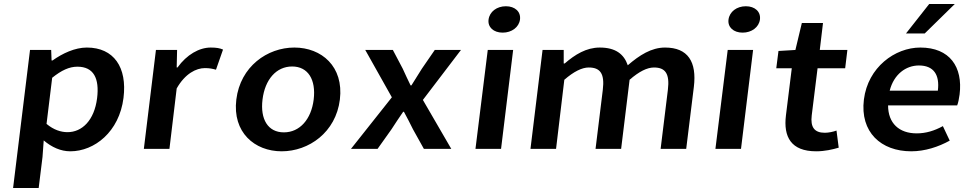

<svg xmlns="http://www.w3.org/2000/svg" viewBox="-20 -739 4812 953"><path d="M197 -42C237 -8 282 12 329 12C449 12 572 -85 593 -253C612 -405 545 -503 411 -503C352 -503 290 -474 241 -439H236L234 -491H129L45 194H172L191 40ZM211 -124 239 -353C285 -390 324 -408 364 -408C445 -408 474 -350 462 -252C448 -141 387 -83 315 -83C283 -83 247 -94 211 -124Z M694 0H821L857 -300C899 -374 954 -401 997 -401C1020 -401 1034 -398 1052 -393L1087 -493C1071 -500 1054 -503 1026 -503C969 -503 907 -468 861 -404H857L859 -491H754Z M1153 -245C1133 -82 1244 12 1378 12C1513 12 1647 -82 1667 -245C1687 -409 1576 -503 1441 -503C1307 -503 1173 -409 1153 -245ZM1283 -245C1295 -344 1351 -409 1430 -409C1509 -409 1549 -344 1537 -245C1525 -147 1468 -82 1389 -82C1310 -82 1271 -147 1283 -245Z M1722 0H1854L1923 -97C1942 -127 1962 -156 1981 -184H1985C2000 -156 2016 -126 2030 -97L2084 0H2220L2079 -243L2268 -491H2138L2074 -398C2057 -371 2039 -342 2022 -315H2018C2005 -342 1991 -371 1979 -398L1930 -491H1793L1925 -256Z M2475 -577C2520 -577 2556 -604 2561 -642C2566 -681 2536 -708 2491 -708C2446 -708 2410 -681 2405 -642C2400 -604 2430 -577 2475 -577ZM2340 0H2467L2527 -491H2401Z M2613 0H2740L2781 -343C2828 -384 2869 -404 2902 -404C2959 -404 2982 -374 2972 -293L2936 0H3063L3105 -343C3152 -384 3192 -404 3226 -404C3282 -404 3305 -374 3295 -293L3259 0H3386L3424 -308C3439 -432 3395 -503 3281 -503C3213 -503 3154 -465 3096 -415C3077 -470 3036 -503 2957 -503C2890 -503 2834 -468 2783 -424H2778V-491H2673Z M3666 -577C3711 -577 3747 -604 3752 -642C3757 -681 3727 -708 3682 -708C3637 -708 3601 -681 3596 -642C3591 -604 3621 -577 3666 -577ZM3531 0H3658L3718 -491H3592Z M3881 -166C3868 -60 3906 12 4031 12C4074 12 4112 3 4143 -6L4132 -91C4116 -85 4093 -80 4074 -80C4022 -80 4002 -108 4009 -166L4038 -400H4175L4186 -491H4049L4065 -625H3960L3928 -491L3844 -486L3833 -400H3910Z M4268 -245C4248 -83 4353 12 4503 12C4571 12 4638 -10 4694 -41L4660 -113C4618 -90 4576 -77 4530 -77C4443 -77 4388 -127 4388 -216H4731C4736 -228 4740 -248 4743 -270C4760 -407 4694 -503 4548 -503C4422 -503 4288 -405 4268 -245ZM4396 -289C4417 -371 4477 -414 4541 -414C4615 -414 4645 -367 4635 -289ZM4719 -719H4592L4477 -573H4570Z"/></svg>

Font: Falling Sky
Style: ExtObl
Weight: 400
Designer: Paul D. Hunt
Foundry: Adobe Systems Incorporated
Version: Version 1.02